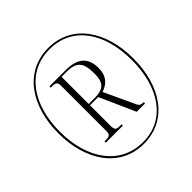

<svg xmlns="http://www.w3.org/2000/svg" viewBox="-192 -878 1041 1041"><g transform="rotate(-45 328.5 -357.5)"><path d="M329 10C510 10 616 -146 616 -358C616 -568 511 -725 330 -725C148 -725 41 -568 41 -358C41 -150 147 10 329 10ZM333 0C159 0 53 -148 53 -359C53 -567 156 -715 330 -715C503 -715 604 -569 604 -358C604 -148 504 0 333 0ZM187 -141H318V-151H307C279 -151 270 -155 270 -186V-345H333L424 -141H488V-151C462 -151 457 -156 445 -185L369 -348C406 -360 446 -386 446 -455C446 -533 404 -573 313 -573H187V-563H196C225 -563 234 -559 234 -528V-186C234 -155 225 -151 196 -151H187ZM318 -355H270V-563H310C382 -563 409 -535 409 -452C409 -388 391 -355 318 -355Z"/></g></svg>

Font: Noto Serif Display ExtraCondensed Light
Style: Regular
Weight: 300
Width: 2
Designer: Monotype Design Team
Foundry: Monotype Imaging Inc.
Version: Version 2.009